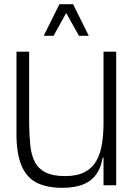

<svg xmlns="http://www.w3.org/2000/svg" viewBox="-20 -879 640 911"><path d="M276 12.2Q207.8 12.2 160 -9.3Q112.2 -30.8 86.4 -83.5Q60.7 -136.2 58.2 -228.2V-634H118.3V-286.5Q119.2 -232.5 124 -187.7Q128.8 -142.8 145.3 -110.6Q161.8 -78.3 196.2 -60.9Q230.7 -43.5 289 -43.5Q346.5 -43.5 382.3 -62.8Q418.2 -82 437.5 -116.4Q456.8 -150.8 464 -197.1Q471.2 -243.3 471.2 -297.3V-189.3Q471.2 -116.3 448.8 -72Q426.5 -27.7 383.2 -7.8Q339.8 12.2 276 12.2ZM458.2 -130.5 468.3 -195.3 503.2 -170.3V-130.5ZM471.2 0V-189.3V-634H531.3V0ZM354.5 -709.2 270.7 -859.2H326.7L401.2 -709.2ZM187.5 -709.2 262 -859.2H317.2L234.2 -709.2Z"/></svg>

Font: Matangi Light
Style: Regular
Weight: 300
Designer: Prashant Pant
Foundry: The Graphic Ant
Version: Version 3.002